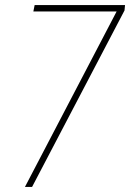

<svg xmlns="http://www.w3.org/2000/svg" viewBox="-20 -734 511 754"><path d="M78 0 438 -689H111L116 -714H471L469 -693L106 0Z"/></svg>

Font: Noto Sans UI SemiCondensed Thin
Style: Italic
Weight: 250
Width: 4
Italic angle: -12°
Designer: Monotype Design Team
Foundry: Monotype Imaging Inc.
Version: Version 1.901